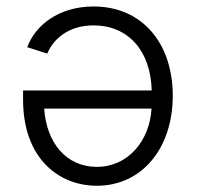

<svg xmlns="http://www.w3.org/2000/svg" viewBox="-20 -578 620 605"><path d="M274.9 -557.6C165 -557.6 90.8 -498 65.9 -429.2L128.9 -409.2C148.9 -457 197.8 -498 274.4 -498C384.8 -498 455.1 -417 458 -293H52.7V-264.2C52.7 -78.6 165.5 7.3 285.2 7.3C427.7 7.3 524.4 -111.3 524.4 -276.4C524.4 -441.9 427.7 -557.6 274.9 -557.6ZM119.1 -235.8H457.5C451.7 -134.8 383.8 -52.2 285.2 -52.2C187.5 -52.2 126.5 -129.4 119.1 -235.8Z"/></svg>

Font: Raveo Light
Style: Regular
Weight: 300
Designer: Jakub Foglar, Rasmus Andersson (Inter)
Foundry: Jakubfoglar.com
Version: Version 1.100;Glyphs 3.2.3 (3260)